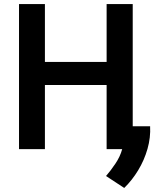

<svg xmlns="http://www.w3.org/2000/svg" viewBox="-20 -725 775 949"><path d="M507 -419H202V-705H74V12H202V-305H507V12H584Q574 49 550 84.5Q526 120 504 145L594 204Q633 166 663 116.5Q693 67 709 11Q725 -45 722 -101H636V-705H507Z"/></svg>

Font: Repo DemiBold
Style: Regular
Weight: 600
Designer: Stefan Peev
Foundry: Context Ltd
Version: Version 1.502